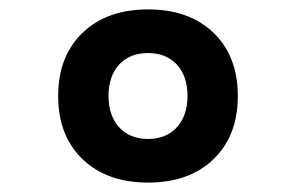

<svg xmlns="http://www.w3.org/2000/svg" viewBox="-20 -723 626 406"><path d="M293 -336.9Q206.1 -336.9 154.5 -386.5Q103 -436 103 -520Q103 -604 154.5 -653.6Q206.1 -703.1 293 -703.1Q380.4 -703.1 431.6 -653.6Q482.9 -604 482.9 -520Q482.9 -436 431.6 -386.5Q380.4 -336.9 293 -336.9ZM293 -429.2Q331.5 -429.2 354 -453.9Q376.5 -478.5 376.5 -520Q376.5 -562 354 -586.4Q331.5 -610.8 293 -610.8Q254.4 -610.8 231.9 -586.4Q209.5 -562 209.5 -520Q209.5 -478.5 231.9 -453.9Q254.4 -429.2 293 -429.2Z"/></svg>

Font: Cascadia Mono PL SemiBold
Style: Regular
Weight: 600
Monospace: yes
Designer: Aaron Bell
Foundry: Saja Typeworks
Version: Version 2404.023; ttfautohint (v1.8.4)